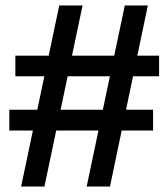

<svg xmlns="http://www.w3.org/2000/svg" viewBox="-20 -680 614 700"><path d="M296 0 435 -660H519L381 0ZM14 -204V-280H538V-204ZM57 0 196 -660H281L142 0ZM36 -402V-477H560V-402Z"/></svg>

Font: Bricolage Grotesque 96pt ExtraBold 96pt
Style: Regular
Weight: 400
Version: Version 1.001;gftools[0.9.33.dev8+g029e19f]